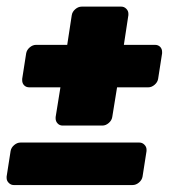

<svg xmlns="http://www.w3.org/2000/svg" viewBox="-22 -582 518 565"><path d="M18.3 -37.5Q10 -37.5 3.8 -43.8Q-2.5 -50 -2.5 -58.3V-62.5L9.2 -137.5Q10.8 -147.5 19.6 -155Q28.3 -162.5 38.3 -162.5H388.3Q396.7 -162.5 402.9 -156.2Q409.2 -150 409.2 -141.7V-137.5L397.5 -62.5Q395.8 -52.5 387.1 -45Q378.3 -37.5 368.3 -37.5ZM84.2 -450H175.8L189.2 -537.5Q190.8 -547.5 199.6 -555Q208.3 -562.5 218.3 -562.5H335Q343.3 -562.5 349.6 -556.2Q355.8 -550 355.8 -541.7V-537.5L342.5 -450H434.2Q443.3 -450 449.2 -444.2Q455 -438.3 455 -429.2V-425L443.3 -350Q441.7 -340 432.9 -332.5Q424.2 -325 414.2 -325H322.5L308.3 -237.5Q306.7 -227.5 297.9 -220Q289.2 -212.5 279.2 -212.5H162.5Q153.3 -212.5 147.5 -218.8Q141.7 -225 141.7 -233.3V-237.5L155.8 -325H64.2Q55 -325 49.2 -330.8Q43.3 -336.7 43.3 -345.8V-350L55 -425Q56.7 -435 65.4 -442.5Q74.2 -450 84.2 -450Z"/></svg>

Font: BoonTook Mon
Style: Italic
Weight: 400
Italic angle: -9°
Designer: Sungsit Sawaiwan
Foundry: FontUni
Version: Version 3.0